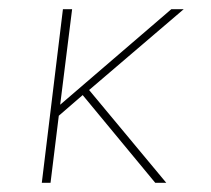

<svg xmlns="http://www.w3.org/2000/svg" viewBox="-20 -398 460 418"><path d="M174 -202 342 0H318L160 -191L108 -146L90 0H71L117 -378H137L111 -170L353 -378H380Z"/></svg>

Font: Josefin Sans Thin
Style: Italic
Weight: 200
Italic angle: -7°
Designer: Santiago Orozco
Foundry: Typemade
Version: Version 2.000